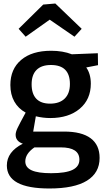

<svg xmlns="http://www.w3.org/2000/svg" viewBox="-20 -832 609 1093"><path d="M345 -83Q445 -83 496 -45Q547 -7 547 67Q547 152 475 196.5Q403 241 261 241Q19 241 19 110Q19 32 110 -14Q69 -28 69 -65Q69 -80 79.5 -102.5Q90 -125 126 -191Q84 -214 61.5 -254Q39 -294 39 -348Q39 -439 100.5 -491Q162 -543 271 -543Q338 -543 389 -523L537 -529L538 -461L471 -448Q497 -411 497 -356Q497 -266 434 -213Q371 -160 266 -160Q226 -160 184 -170L169 -83ZM160 -352Q160 -298 186.5 -270Q213 -242 265 -242Q319 -242 348.5 -271Q378 -300 378 -354Q378 -462 270 -462Q216 -462 188 -434Q160 -406 160 -352ZM432 77Q432 7 326 7H176Q124 43 124 87Q124 121 160 137.5Q196 154 271 154Q354 154 393 135Q432 116 432 77ZM295 -812 445 -668 404 -623 263 -720 126 -623 86 -668 226 -806Z"/></svg>

Font: Bitter Pro SemiBold
Style: Regular
Weight: 600
Designer: Sol Matas, and Bitter project Authors
Foundry: Sol Matas
Version: Version 1.010